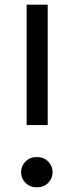

<svg xmlns="http://www.w3.org/2000/svg" viewBox="-20 -798 317 827"><path d="M94.7 -259.3V-777.8H185.5V-259.3ZM89.8 -10.3Q70.8 -29.3 70.8 -56.2Q70.8 -83 89.8 -102.3Q108.9 -121.6 138.7 -121.6Q168.5 -121.6 187.5 -102.3Q206.5 -83 206.5 -56.2Q206.5 -29.3 187.5 -10.3Q168.5 8.8 138.7 8.8Q108.9 8.8 89.8 -10.3Z"/></svg>

Font: Voltaire
Style: Regular
Weight: 400
Designer: Yvonne Schttler
Foundry: Yvonne Schttler
Version: Version 1.003